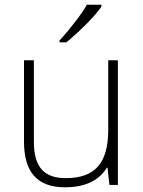

<svg xmlns="http://www.w3.org/2000/svg" viewBox="-20 -786 609 816"><path d="M233 -606H262C329 -662 388 -723 411 -758V-766H349C332 -733 280 -665 233 -614ZM256 10C341 10 400 -18 434 -73H437L445 0H481V-530H440V-235C440 -90 382 -29 259 -29C167 -29 124 -76 124 -184V-530H82V-184C82 -54 139 10 256 10Z"/></svg>

Font: Kathrein 35 Thin
Style: Regular
Weight: 250
Designer: Lazydogs Typefoundry, based on Open Sans by Ascender Corporation
Foundry: Lazydogs Typefoundry
Version: Version 1.003;PS 001.003;hotconv 1.0.88;makeotf.lib2.5.64775